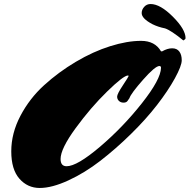

<svg xmlns="http://www.w3.org/2000/svg" viewBox="-20 -915 942 954"><path d="M786 -660Q812 -675 835.5 -675Q859 -675 871 -659Q883 -643 883 -615.5Q883 -588 849 -526Q815 -464 760 -393Q705 -322 630 -248.5Q555 -175 478 -115.5Q401 -56 319.5 -18.5Q238 19 177.5 19Q117 19 76.5 -27Q36 -73 36 -163Q36 -253 81.5 -339.5Q127 -426 199 -491.5Q271 -557 357 -608Q443 -659 527.5 -685.5Q612 -712 681 -712Q750 -712 780 -660ZM281 -125Q281 -89 311 -89Q363 -89 477 -186Q591 -283 685 -402Q779 -521 780 -578Q780 -587 772 -587Q751 -587 691 -519Q631 -451 623 -427Q622 -426 619.5 -422Q617 -418 614 -414Q608 -405 594 -405Q580 -405 571 -413.5Q562 -422 562 -435Q562 -448 590.5 -491Q619 -534 619 -537Q619 -540 616 -540Q594 -540 512.5 -460.5Q431 -381 356 -278.5Q281 -176 281 -125ZM728 -895Q776 -895 839 -832Q902 -769 902 -725Q901 -719 891 -714Q830 -764 800 -774Q765 -781 737 -795Q684 -823 684 -850Q684 -867 696.5 -881Q709 -895 728 -895Z"/></svg>

Font: Mrs Sheppards
Style: Regular
Weight: 400
Version: Version 1.000